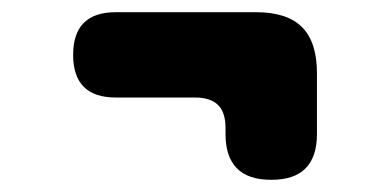

<svg xmlns="http://www.w3.org/2000/svg" viewBox="-20 -446 640 315"><path d="M500 -226Q500 -189 481.5 -170Q463 -151 425 -151Q387 -151 368.5 -170Q350 -189 350 -226V-236Q350 -262 337.5 -274Q325 -286 300 -286H170Q135 -286 117.5 -303.5Q100 -321 100 -356Q100 -391 117.5 -408.5Q135 -426 170 -426H400Q451 -426 475.5 -401.5Q500 -377 500 -326Z"/></svg>

Font: Maple Mono ExtraBold
Style: Regular
Weight: 800
Monospace: yes
Designer: subframe7536
Version: Version 7.000